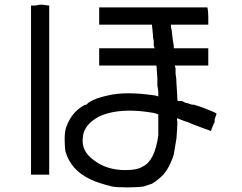

<svg xmlns="http://www.w3.org/2000/svg" viewBox="-20 -770 1040 825"><path d="M406.2 -738.3H871.1Q875 -722.7 875 -695.3V-664.1H793Q714.8 -664.1 714.8 -664.1Q714.8 -660.2 714.8 -652.3Q718.8 -640.6 718.8 -628.9Q722.7 -593.8 726.6 -574.2V-562.5H875V-527.3V-488.3H730.5L734.4 -476.6Q734.4 -468.8 734.4 -453.1Q738.3 -433.6 738.3 -410.2Q742.2 -355.5 742.2 -343.8Q742.2 -335.9 746.1 -335.9Q750 -335.9 761.7 -335.9Q769.5 -332 777.3 -328.1Q781.2 -328.1 793 -324.2L804.7 -320.3H812.5Q839.8 -312.5 859.4 -304.7Q910.2 -285.2 910.2 -281.2Q910.2 -277.3 906.2 -269.5Q906.2 -265.6 902.3 -257.8V-246.1L898.4 -238.3Q886.7 -210.9 886.7 -207Q886.7 -207 843.8 -222.7Q800.8 -238.3 785.2 -246.1Q781.2 -246.1 761.7 -253.9Q742.2 -261.7 742.2 -261.7Q738.3 -261.7 742.2 -246.1Q742.2 -226.6 738.3 -175.8Q730.5 -128.9 726.6 -105.5Q703.1 -31.2 660.2 0Q652.3 7.8 632.8 19.5Q609.4 27.3 597.7 31.2Q570.3 35.2 527.3 35.2Q480.5 35.2 460.9 31.2Q398.4 15.6 367.2 0Q285.2 -39.1 261.7 -117.2Q257.8 -136.7 257.8 -171.9Q257.8 -207 265.6 -226.6Q289.1 -289.1 339.8 -316.4Q343.8 -320.3 351.6 -320.3L359.4 -328.1Q386.7 -347.7 441.4 -359.4Q519.5 -378.9 648.4 -359.4L660.2 -355.5V-375Q660.2 -382.8 656.2 -402.3V-418V-433.6Q652.3 -480.5 652.3 -488.3H406.2V-562.5H644.5L640.6 -574.2Q640.6 -574.2 640.6 -582Q640.6 -589.8 640.6 -593.8Q636.7 -609.4 636.7 -625L632.8 -664.1H406.2ZM406.2 -269.5Q339.8 -234.4 335.9 -179.7Q328.1 -121.1 382.8 -82Q437.5 -39.1 519.5 -39.1Q570.3 -39.1 593.8 -54.7Q644.5 -78.1 660.2 -187.5Q660.2 -203.1 660.2 -242.2Q660.2 -277.3 660.2 -277.3Q656.2 -285.2 578.1 -293Q472.7 -300.8 406.2 -269.5ZM113.3 -746.1H121.1H132.8Q144.5 -750 160.2 -750L191.4 -746.1V-19.5H113.3Z"/></svg>

Font: 和音 by 宁静之雨，公众号njzyshare
Style: Regular
Weight: 400
Designer: Steve Matteson
Foundry: Ascender Corporation
Version: Version 6.00;June 8, 2018;FontCreator 11.0.0.2388 32-bit